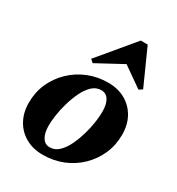

<svg xmlns="http://www.w3.org/2000/svg" viewBox="-192 -923 978 1060"><g transform="rotate(30 297.5 -393.5)"><path d="M239 15Q178 15 130.5 -11.5Q83 -38 56.5 -86Q30 -134 30 -196Q30 -263 55 -319.5Q80 -376 125 -419.5Q170 -463 229 -487Q288 -511 356 -511Q418 -511 465 -484.5Q512 -458 538.5 -410.5Q565 -363 565 -300Q565 -233 540 -176.5Q515 -120 470.5 -76.5Q426 -33 367 -9Q308 15 239 15ZM252 -40Q285 -40 310 -64Q335 -88 353 -125.5Q371 -163 383.5 -206Q396 -249 401.5 -288Q407 -327 407 -354Q407 -403 390.5 -429.5Q374 -456 343 -456Q310 -456 285 -432Q260 -408 242 -370.5Q224 -333 211.5 -290Q199 -247 193.5 -208Q188 -169 188 -142Q188 -94 205 -67Q222 -40 252 -40ZM226 -561 207 -578 394 -802H438L540 -575L518 -561L384 -655H400Z"/></g></svg>

Font: Platypi Light
Style: Bold Italic
Weight: 700
Italic angle: -13°
Version: Version 1.200